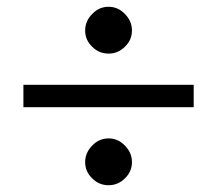

<svg xmlns="http://www.w3.org/2000/svg" viewBox="-20 -534 640 566"><path d="M551 -218H49V-284H551ZM369 -56Q369 -28 348 -8Q328 12 300 12Q272 12 252 -8Q231 -28 231 -56Q231 -84 252 -105Q272 -126 300 -126Q328 -126 348 -105Q369 -84 369 -56ZM369 -444Q369 -416 348 -396Q328 -376 300 -376Q272 -376 252 -396Q231 -416 231 -444Q231 -472 252 -493Q272 -514 300 -514Q328 -514 348 -493Q369 -472 369 -444Z"/></svg>

Font: Bailleul Roman
Style: Roman
Weight: 400
Version: Version 1